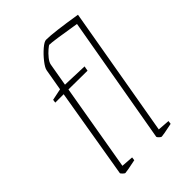

<svg xmlns="http://www.w3.org/2000/svg" viewBox="-192 -727 825 825"><g transform="rotate(-45 220.5 -314.0)"><path d="M310 -22 365 -18 363 -3Q306 9 297 9Q294 9 287 2.5Q280 -4 280 -8L382 -591Q256 -612 235 -612Q232 -612 218.5 -600.5Q205 -589 193 -574Q181 -559 179 -547L161 -443L276 -439L272 -417L157 -418L89 -22L144 -18L142 -3Q85 9 76 9Q73 9 65.5 1.5Q58 -6 59 -8L128 -418H77L79 -433L132 -444L149 -542Q151 -555 169 -578Q187 -601 208 -619Q229 -637 240 -637Q284 -637 413 -616Z"/></g></svg>

Font: Grenze Thin
Style: Italic
Weight: 250
Italic angle: -10°
Designer: Renata Polastri
Foundry: Omnibus-Type
Version: Version 1.002; ttfautohint (v1.8)